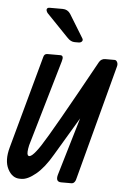

<svg xmlns="http://www.w3.org/2000/svg" viewBox="-59 -731 514 770"><g transform="rotate(5 198.0 -346.5)"><path d="M162.1 -693.4Q182.1 -693.4 193.4 -676.3L250 -584Q255.4 -576.2 250.7 -570.6Q246.1 -564.9 237.3 -564.9H221.2Q206.1 -564.9 192.4 -579.1L103 -671.9Q96.2 -682.1 98.6 -687.7Q101.1 -693.4 109.4 -693.4ZM270 -262.2 178.7 -108.9Q147 -54.2 114 -27.1Q81.1 0 56.2 0H49.8Q19 0 1.5 -33.9Q-16.1 -67.9 -1 -122.1L101.1 -494.1Q104 -507.8 116.7 -507.8H168.9Q184.1 -507.8 176.8 -483.9L75.7 -137.2Q68.8 -106 73.7 -97.2Q85 -81.1 124 -140.1Q163.1 -199.2 325.7 -494.1Q334 -507.8 350.1 -507.8H387.7Q394 -507.8 397.9 -500Q401.9 -492.2 398.9 -481.9L277.8 -25.9Q272.9 0 257.8 0H216.8Q192.9 0 200.7 -28.8Z"/></g></svg>

Font: Allan
Style: Regular
Weight: 400
Designer: Anton Koovit
Foundry: Anton Koovit
Version: Version 1.002